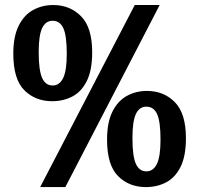

<svg xmlns="http://www.w3.org/2000/svg" viewBox="-20 -743 804 775"><path d="M523.9 -722.7H624.5L243.7 12.2H142.1ZM249.5 -525.4Q249.5 -598.6 235.8 -628.9Q222.2 -659.2 192.4 -659.2Q164.1 -659.2 150.1 -629.6Q136.2 -600.1 136.2 -532.7Q136.2 -459.5 149.9 -428.7Q163.6 -397.9 192.4 -397.9Q220.2 -397.9 234.9 -428Q249.5 -458 249.5 -525.4ZM352.1 -531.7Q352.1 -460 330.6 -416.5Q309.1 -373 272.5 -353.8Q235.8 -334.5 190.4 -334.5Q122.6 -334.5 78.1 -378.9Q33.7 -423.3 33.7 -526.4Q33.7 -595.2 55.2 -638.7Q76.7 -682.1 113.3 -702.4Q149.9 -722.7 194.8 -722.7Q262.7 -722.7 307.4 -677.2Q352.1 -631.8 352.1 -531.7ZM627.9 -178.7Q627.9 -252 614.3 -282.2Q600.6 -312.5 570.8 -312.5Q542.5 -312.5 528.6 -283Q514.6 -253.4 514.6 -186Q514.6 -112.8 528.3 -82Q542 -51.3 570.8 -51.3Q598.6 -51.3 613.3 -81.3Q627.9 -111.3 627.9 -178.7ZM730.5 -185.1Q730.5 -113.3 709 -69.8Q687.5 -26.4 650.9 -7.1Q614.3 12.2 568.8 12.2Q501 12.2 456.5 -32.2Q412.1 -76.7 412.1 -179.7Q412.1 -248.5 433.6 -292Q455.1 -335.4 491.7 -355.7Q528.3 -376 573.2 -376Q641.1 -376 685.8 -330.6Q730.5 -285.2 730.5 -185.1Z"/></svg>

Font: Andika
Style: Bold
Weight: 700
Designer: Victor Gaultney, Annie Olsen, Julie Remington, Don Collingsworth, Eric Hays, Becca Hirsbrunner
Foundry: SIL International
Version: Version 6.101